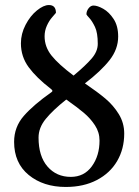

<svg xmlns="http://www.w3.org/2000/svg" viewBox="-20 -728 550 762"><path d="M36 -165Q36 -224 74.5 -268Q113 -312 184 -362Q188 -365 188 -367Q188 -371 181 -376Q125 -419 94 -461Q63 -503 63 -556Q63 -594 81.5 -629.5Q100 -665 126.5 -686.5Q153 -708 174 -708Q202 -708 202 -677Q199 -673 187 -659.5Q175 -646 166 -626Q157 -606 157 -584Q157 -542 184.5 -507.5Q212 -473 272 -428Q320 -468 344 -496Q368 -524 368 -554Q368 -598 357 -621Q346 -644 335 -656Q324 -668 323 -671Q323 -684 331.5 -695Q340 -706 351 -706Q367 -706 390 -693Q413 -680 431 -652.5Q449 -625 449 -583Q449 -533 415 -489.5Q381 -446 317 -397Q367 -363 398.5 -336.5Q430 -310 451.5 -275Q473 -240 473 -198Q473 -137 445 -89Q417 -41 364.5 -13.5Q312 14 241 14Q152 14 94 -33.5Q36 -81 36 -165ZM375 -170Q375 -203 357 -230.5Q339 -258 313 -280Q287 -302 243 -333Q190 -291 161.5 -256Q133 -221 133 -182Q133 -108 168.5 -67Q204 -26 261 -26Q314 -26 344.5 -68Q375 -110 375 -170Z"/></svg>

Font: EB Garamond Medium
Style: Italic
Weight: 500
Italic angle: -17.2°
Designer: Georg Duffner and Octavio Pardo
Foundry: Georg Duffner
Version: Version 1.000